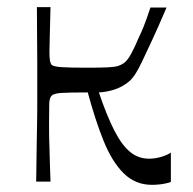

<svg xmlns="http://www.w3.org/2000/svg" viewBox="-20 -506 538 536"><path d="M121 -486Q120 -441 119 -408Q118 -375 118 -362Q118 -344 119.5 -336.5Q121 -329 124 -325Q130 -320 152 -318.5Q174 -317 222 -317Q261 -317 281 -318Q301 -319 310 -322Q319 -325 326 -330Q336 -337 346.5 -356.5Q357 -376 366 -398Q376 -419 380.5 -430.5Q385 -442 389 -453Q393 -464 400 -485H445Q421 -429 404 -392.5Q387 -356 376.5 -334Q366 -312 358.5 -300.5Q351 -289 345 -283Q336 -274 322 -266Q308 -258 291 -253.5Q274 -249 256 -248Q278 -183 299 -142Q320 -101 343 -82Q366 -63 396 -63Q413 -63 430 -68Q447 -73 457 -80V2Q452 4 443 6Q434 8 424 9Q414 10 404 10Q358 10 325.5 -22Q293 -54 269.5 -112Q246 -170 225 -248Q173 -248 150 -246.5Q127 -245 122 -236Q118 -230 117.5 -216.5Q117 -203 117 -168Q117 -163 117 -143Q117 -123 118 -96Q119 -69 119.5 -43Q120 -17 121 1H81Q82 -66 82.5 -103.5Q83 -141 83.5 -162.5Q84 -184 84 -200.5Q84 -217 84 -242Q84 -269 84 -332.5Q84 -396 83 -486Z"/></svg>

Font: Ojuju Medium
Style: Regular
Weight: 500
Designer: Chisaokwu Joboson, Mirko Velimirovic
Foundry: Udi Foundry
Version: Version 1.000